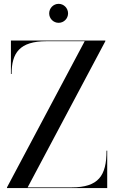

<svg xmlns="http://www.w3.org/2000/svg" viewBox="-20 -956 591 976"><path d="M230 -888C230 -861.5 251.5 -840 278 -840C304.5 -840 326 -861.5 326 -888C326 -914.5 304.5 -936.5 278 -936.5C251.5 -936.5 230 -914.5 230 -888ZM35.5 -750V-580H39C39 -687 79.5 -746.5 216.5 -746.5H410.5L15.5 -3.5V0H525V-190H521.5C521.5 -63 481 -3.5 344 -3.5H120.5L515.5 -746.5V-750Z"/></svg>

Font: Bodoni* 48pt
Style: Regular
Weight: 400
Version: Version 2.3